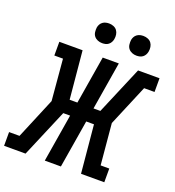

<svg xmlns="http://www.w3.org/2000/svg" viewBox="-173 -1080 1105 1210"><g transform="rotate(20 379.5 -475.5)"><path d="M-8 0V-92H62L177 -367L153 -643H95V-735H251Q259 -655 266 -574.5Q273 -494 281 -414H333L386 -735H494L441 -414H487L623 -735H767V-643H697L581 -367L606 -92H664V0H508L478 -321H426L373 0H265L318 -321H272L136 0ZM581 -819Q565 -819 550.5 -825Q536 -831 527 -842.5Q518 -854 516 -869.5Q514 -885 516 -901Q518 -912 523.5 -922Q529 -932 538.5 -939Q548 -946 559 -948.5Q570 -951 581 -951Q597 -951 611.5 -945Q626 -939 634.5 -927.5Q643 -916 645.5 -900.5Q648 -885 645 -869Q643 -858 637.5 -848Q632 -838 623 -831Q614 -824 603 -821.5Q592 -819 581 -819ZM351 -819Q335 -819 320.5 -825Q306 -831 297 -842.5Q288 -854 286 -869.5Q284 -885 286 -901Q288 -912 293.5 -922Q299 -932 308.5 -939Q318 -946 329 -948.5Q340 -951 351 -951Q367 -951 381.5 -945Q396 -939 404.5 -927.5Q413 -916 415.5 -900.5Q418 -885 415 -869Q413 -858 407.5 -848Q402 -838 393 -831Q384 -824 373 -821.5Q362 -819 351 -819Z"/></g></svg>

Font: Iosevka Etoile Semibold
Style: Italic
Weight: 600
Italic angle: -9°
Designer: Belleve Invis
Foundry: Belleve Invis
Version: Version 22.1.2; ttfautohint (v1.8.4)